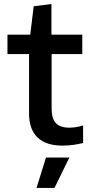

<svg xmlns="http://www.w3.org/2000/svg" viewBox="-20 -712 453 952"><path d="M289 10Q208 10 166 -30.5Q124 -71 124 -149V-444H17V-540H130L147 -681L235 -692V-540H388V-444H236V-173Q236 -124 257 -101.5Q278 -79 324 -79Q338 -79 355.5 -81.5Q373 -84 392 -90V-3Q369 3 342 6.5Q315 10 289 10ZM208 69H324L250 220H161Z"/></svg>

Font: EncodeSans
Style: Medium
Weight: 500
Designer: Pablo Impallari, Andres Torresi
Foundry: Pablo Impallari, Andres Torresi
Version: Version 1.000; ttfautohint (v1.4.1)